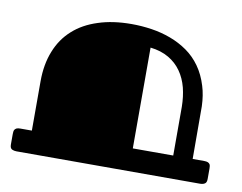

<svg xmlns="http://www.w3.org/2000/svg" viewBox="-62 -592 849 674"><g transform="rotate(10 362.5 -255.0)"><path d="M435.5 -81.1V-440.4Q473.6 -436 501 -419.9Q527.8 -404.3 545.4 -379.4Q563 -354.5 571.3 -322.3Q579.1 -291 579.6 -254.9V-81.1ZM710 -73.7Q707.5 -77.1 703.1 -79.1Q698.2 -81.1 689.9 -81.1H648.9Q648.4 -269 648.4 -269Q647 -308.6 637.2 -339.8Q625.5 -378.4 605 -407.2Q584.5 -436 556.6 -455.6Q528.8 -475.1 496.1 -487.3Q463.4 -499.5 427.7 -504.9Q392.1 -510.3 356 -510.3Q289.1 -510.3 237.3 -493.2Q185.1 -476.6 149.4 -444.3Q113.3 -412.1 94.7 -364.7Q75.7 -317.4 75.7 -256.8V-81.1H34.7Q26.4 -81.1 21.5 -79.1Q17.1 -76.7 14.6 -73.2Q12.7 -70.3 12.2 -65.9L11.7 -57.1V-20Q11.7 -7.3 19 -3.4Q26.4 0 34.7 0H689.9Q700.2 0 706.5 -4.4Q712.9 -8.3 712.9 -21V-58.1L712.4 -66.4Q711.9 -70.8 710 -73.7Z"/></g></svg>

Font: Fascinate Cyrillic
Style: Regular
Weight: 900
Designer: Denis Ignatov
Foundry: Astigmatic (AOETI)
Version: Version 1.00 November 30, 2018, initial release